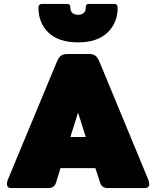

<svg xmlns="http://www.w3.org/2000/svg" viewBox="-20 -954 792 974"><path d="M175 -916Q175 -924 179.5 -929Q184 -934 191 -934H320Q330 -934 333.5 -929.5Q337 -925 337 -915Q337 -897 347.5 -888Q358 -879 376 -879Q394 -879 404.5 -888Q415 -897 415 -915Q415 -925 418.5 -929.5Q422 -934 432 -934H561Q568 -934 572.5 -929Q577 -924 577 -916Q577 -838 525 -788.5Q473 -739 376 -739Q278 -739 226.5 -788Q175 -837 175 -916ZM15 -21Q15 -30 20 -43L269 -642Q278 -663 289.5 -671.5Q301 -680 322 -680H431Q452 -680 463.5 -671.5Q475 -663 484 -642L732 -43Q737 -30 737 -21Q737 0 715 0H527Q496 0 488 -27L464 -101H287L264 -27Q256 0 225 0H37Q15 0 15 -21ZM415 -259 376 -383 337 -259Z"/></svg>

Font: Mitr
Style: Bold
Weight: 700
Designer: Thanarat Vachiruckul
Foundry: Cadson Demak
Version: Version 1.003